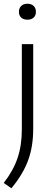

<svg xmlns="http://www.w3.org/2000/svg" viewBox="-31 -778 284 1029"><path d="M-11 202.5Q40 137 63 69.2Q86 1.5 86 -84V-541.5H147V-87.5Q147 7 119.5 81.8Q92 156.5 30 231ZM70.5 -714.5Q70.5 -734.5 82.8 -746.2Q95 -758 116 -758Q137 -758 149.2 -746.2Q161.5 -734.5 161.5 -714.5Q161.5 -695 149.5 -683.8Q137.5 -672.5 116 -672.5Q94.5 -672.5 82.5 -683.8Q70.5 -695 70.5 -714.5Z"/></svg>

Font: Encode Sans Semi Expanded Light
Style: Regular
Weight: 300
Width: 6
Designer: Multiple Designers
Foundry: Impallari Type
Version: Version 2.000